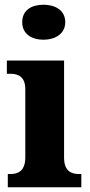

<svg xmlns="http://www.w3.org/2000/svg" viewBox="-20 -792 382 812"><path d="M164 -624C213 -624 256 -649 256 -698C256 -749 213 -772 164 -772C113 -772 74 -749 74 -698C74 -649 113 -624 164 -624ZM13 0H324V-56H314C281 -56 251 -69 251 -125V-536H9V-480H25C57 -480 87 -467 87 -415V-127C87 -70 58 -56 24 -56H13Z"/></svg>

Font: Noto Serif Tamil SemiCondensed ExtraBold
Style: Regular
Weight: 800
Width: 4
Designer: Indian Type Foundry, Tom Grace, and the Monotype Design Team
Foundry: Monotype Imaging Inc.
Version: Version 2.004